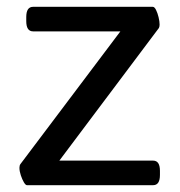

<svg xmlns="http://www.w3.org/2000/svg" viewBox="-20 -543 529 563"><path d="M59 0Q55 0 50 -8.5Q45 -17 41 -29Q37 -41 37 -51Q37 -58 40 -62L333 -451H77Q57 -451 57 -481V-493Q57 -523 77 -523H428Q433 -523 437.5 -514Q442 -505 445 -492.5Q448 -480 448 -471Q448 -465 446 -461L154 -72H429Q449 -72 449 -42V-30Q449 0 429 0Z"/></svg>

Font: Asap
Style: Regular
Weight: 400
Designer: Pablo Cosgaya
Foundry: Omnibus-Type
Version: Version 3.001